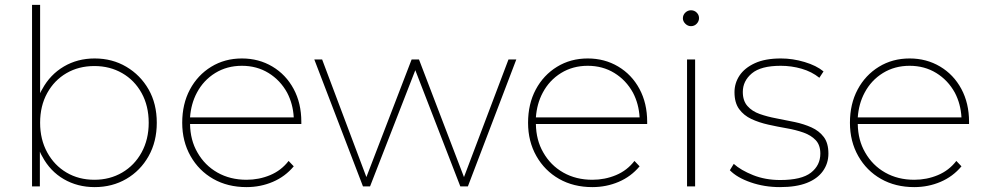

<svg xmlns="http://www.w3.org/2000/svg" viewBox="-20 -762 4034 785"><path d="M367 3Q297 3 241 -29.5Q185 -62 153 -122Q147 -132 143 -142V0H111V-742H144V-381Q148 -390 153 -398Q185 -457 241 -490Q297 -523 367 -523Q439 -523 496.5 -489Q554 -455 587.5 -396.5Q621 -338 621 -260Q621 -183 587.5 -123.5Q554 -64 496.5 -30.5Q439 3 367 3ZM366 -27Q429 -27 479.5 -56.5Q530 -86 559 -139Q588 -192 588 -260Q588 -329 559 -381.5Q530 -434 479.5 -463Q429 -492 366 -492Q302 -492 252 -463Q202 -434 173 -381.5Q144 -329 144 -260Q144 -192 173 -139Q202 -86 252 -56.5Q302 -27 366 -27Z M988 3Q911 3 852 -30.5Q793 -64 759 -124Q725 -184 725 -260Q725 -337 756.5 -396Q788 -455 843.5 -489Q899 -523 969 -523Q1038 -523 1093.5 -490Q1149 -457 1180.5 -398.5Q1212 -340 1212 -264V-255H757Q758 -189 787 -139Q817 -86 869 -56.5Q921 -27 988 -27Q1039 -27 1084.5 -46Q1130 -65 1160 -104L1181 -82Q1146 -40 1095.5 -18.5Q1045 3 988 3ZM757 -282H1181Q1178 -337 1154 -383Q1126 -434 1078 -463.5Q1030 -493 969 -493Q908 -493 860 -463.5Q812 -434 785 -383Q761 -338 757 -282Z M1464 0 1265 -519H1297L1478 -38L1663 -519H1693L1877 -38L2059 -519H2091L1893 0H1862L1678 -475L1493 0Z M2402 3Q2325 3 2266 -30.5Q2207 -64 2173 -124Q2139 -184 2139 -260Q2139 -337 2170.5 -396Q2202 -455 2257.5 -489Q2313 -523 2383 -523Q2452 -523 2507.5 -490Q2563 -457 2594.5 -398.5Q2626 -340 2626 -264V-255H2171Q2172 -189 2201 -139Q2231 -86 2283 -56.5Q2335 -27 2402 -27Q2453 -27 2498.5 -46Q2544 -65 2574 -104L2595 -82Q2560 -40 2509.5 -18.5Q2459 3 2402 3ZM2171 -282H2595Q2592 -337 2568 -383Q2540 -434 2492 -463.5Q2444 -493 2383 -493Q2322 -493 2274 -463.5Q2226 -434 2199 -383Q2175 -338 2171 -282Z M2789 0V-519H2822V0ZM2805 -655Q2792 -655 2782 -665Q2772 -675 2772 -687Q2772 -701 2782 -710.5Q2792 -720 2805 -720Q2819 -720 2828.5 -710.5Q2838 -701 2838 -688Q2838 -675 2828.5 -665Q2819 -655 2805 -655Z M3169 3Q3105 3 3049 -16.5Q2993 -36 2964 -66L2980 -92Q3009 -66 3059 -46Q3109 -26 3170 -26Q3257 -26 3295.5 -56Q3334 -86 3334 -134Q3334 -169 3315 -189Q3296 -209 3265 -220Q3234 -231 3196.5 -237.5Q3159 -244 3121 -252.5Q3083 -261 3052 -275.5Q3021 -290 3002 -316Q2983 -342 2983 -385Q2983 -422 3003.5 -453Q3024 -484 3066 -503.5Q3108 -523 3173 -523Q3221 -523 3269.5 -508.5Q3318 -494 3347 -470L3330 -444Q3299 -469 3257.5 -481Q3216 -493 3172 -493Q3091 -493 3054 -462Q3017 -431 3017 -386Q3017 -350 3036 -328.5Q3055 -307 3086 -296Q3117 -285 3154.5 -278Q3192 -271 3229.5 -263Q3267 -255 3298 -241Q3329 -227 3348 -202Q3367 -177 3367 -134Q3367 -94 3344.5 -62.5Q3322 -31 3278.5 -14Q3235 3 3169 3Z M3718 3Q3641 3 3582 -30.5Q3523 -64 3489 -124Q3455 -184 3455 -260Q3455 -337 3486.5 -396Q3518 -455 3573.5 -489Q3629 -523 3699 -523Q3768 -523 3823.5 -490Q3879 -457 3910.5 -398.5Q3942 -340 3942 -264V-255H3487Q3488 -189 3517 -139Q3547 -86 3599 -56.5Q3651 -27 3718 -27Q3769 -27 3814.5 -46Q3860 -65 3890 -104L3911 -82Q3876 -40 3825.5 -18.5Q3775 3 3718 3ZM3487 -282H3911Q3908 -337 3884 -383Q3856 -434 3808 -463.5Q3760 -493 3699 -493Q3638 -493 3590 -463.5Q3542 -434 3515 -383Q3491 -338 3487 -282Z"/></svg>

Font: Montserrat Thin ExtraLight
Style: Regular
Weight: 250
Version: Version 9.000